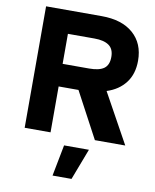

<svg xmlns="http://www.w3.org/2000/svg" viewBox="-100 -779 885 1096"><g transform="rotate(10 342.5 -231.5)"><path d="M660 0H484L342 -266H227V0H77V-704H399Q517 -704 582.5 -646.5Q648 -589 648 -489Q648 -412 609 -361Q570 -310 501 -288ZM227 -571V-397H381Q439 -397 466.5 -417Q494 -437 494 -484Q494 -530 465 -550.5Q436 -571 381 -571ZM391 241H281L316 60H460Z"/></g></svg>

Font: CBA Beacon Sans Extra Bold
Style: Regular
Weight: 800
Designer: Wei Huang
Foundry: Wei Huang
Version: Version 1.002